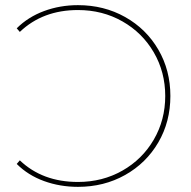

<svg xmlns="http://www.w3.org/2000/svg" viewBox="-20 -723 741 746"><path d="M642 -350Q642 -250 595 -169.5Q548 -89 466 -43Q384 3 283 3Q213 3 151 -19.5Q89 -42 45 -86L57 -100Q145 -16 283 -16Q378 -16 455.5 -60Q533 -104 577.5 -180.5Q622 -257 622 -350Q622 -443 577.5 -519.5Q533 -596 455.5 -640Q378 -684 283 -684Q146 -684 57 -599L45 -613Q89 -657 151 -680Q213 -703 283 -703Q384 -703 466 -657Q548 -611 595 -530.5Q642 -450 642 -350Z"/></svg>

Font: iiserrat Thin
Style: Regular
Weight: 100
Designer: Akira Ohta
Foundry: Akira Ohta
Version: Version 1.200;Glyphs 3.3.1 (3343)